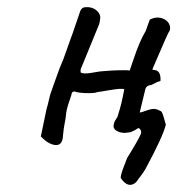

<svg xmlns="http://www.w3.org/2000/svg" viewBox="-20 -410 495 536"><path d="M420 -361Q434 -361 444.5 -352.5Q455 -344 455 -331Q455 -329 453 -321Q456 -334 432 -278Q408 -222 406 -218V-215Q420 -215 424.5 -206.5Q429 -198 428 -184Q419 -182 411 -177Q403 -172 398 -172Q395 -172 391 -169Q387 -166 386 -162L370 -96L376 -97Q382 -99 392 -102.5Q402 -106 409 -106Q418 -106 428 -100Q432 -100 436.5 -84.5Q441 -69 443 -62Q435 -29 386 62Q381 71 367 89Q357 106 343 106Q330 106 317 87Q317 77 325 57Q333 37 335 31L346 13Q374 -33 374 -40V-42Q374 -46 371 -49.5Q368 -53 365 -52Q357 -46 349 -43L345 -41H344Q332 -39 327 -39Q322 -39 314 -41Q301 -46 299 -51Q297 -55 297 -57Q297 -61 298 -64.5Q299 -68 300 -71L308 -84L311 -94Q319 -118 327 -161Q319 -164 287 -158.5Q255 -153 252 -153Q246 -150 228 -150Q199 -150 187 -155L181 -152Q179 -143 175 -132Q164 -101 164 -86Q162 -72 160 -63Q158 -53 156 -33Q155 -5 137 -5Q126 -5 113 -13Q106 -17 94 -29L110 -106Q113 -115 116.5 -131Q120 -147 124 -157L135 -188Q147 -223 157 -245Q157 -245 178 -304Q181 -311 191.5 -342.5Q202 -374 204 -379Q208 -390 220 -390Q236 -391 247.5 -382.5Q259 -374 260 -362Q260 -359 259 -352.5Q258 -346 257 -343L205 -216V-208Q209 -205 219 -205Q227 -205 243.5 -208Q260 -211 264 -211Q273 -212 291 -213Q309 -214 327 -214Q341 -214 342 -213L353 -245Q369 -294 387 -324Q388 -327 391 -335.5Q394 -344 398 -355Q409 -361 420 -361Z"/></svg>

Font: Caveat
Style: Regular
Weight: 400
Designer: Pablo Impallari
Foundry: Pablo Impallari
Version: Version 1.500; ttfautohint (v1.6)